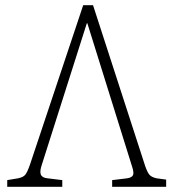

<svg xmlns="http://www.w3.org/2000/svg" viewBox="-20 -723 672 743"><path d="M8 0V-26L50 -33Q70 -37 78 -47Q86 -57 96 -86L302 -703H340L541 -83Q550 -56 558.5 -46.5Q567 -37 586 -33L623 -28V0H414V-26L472 -33Q491 -36 495 -46Q499 -56 490 -82L318 -633H316L142 -86Q133 -60 138 -47.5Q143 -35 164 -33L221 -26V0Z"/></svg>

Font: Literata 18pt ExtraLight
Style: Regular
Weight: 250
Designer: Latin by Veronika Burian and Jose Scaglione. Greek by Irene Vlachou. Cyrillic by Vera Evstafieva.
Foundry: TypeTogether
Version: Version 3.103;gftools[0.9.29]